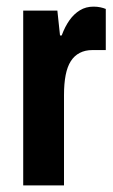

<svg xmlns="http://www.w3.org/2000/svg" viewBox="-20 -559 340 579"><path d="M50 0V-527H153L161 -452H166Q176 -479 189.5 -498Q203 -517 221 -528Q239 -539 262 -539Q273 -539 282.5 -537Q292 -535 299 -532V-408H258Q237 -408 220.5 -399.5Q204 -391 193.5 -374.5Q183 -358 178 -332.5Q173 -307 173 -272V0Z"/></svg>

Font: Archivo Condensed
Style: Bold
Weight: 700
Width: 3
Designer: Hector Gatti
Foundry: Omnibus-Type
Version: Version 2.001